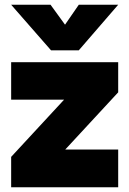

<svg xmlns="http://www.w3.org/2000/svg" viewBox="-20 -789 545 809"><path d="M27 0V-128L250 -369H27V-527H478V-400L255 -159H478V0ZM195 -577 27 -769H193L254 -685L312 -769H478L312 -577Z"/></svg>

Font: Onest Black
Style: Regular
Weight: 900
Designer: Dmitri Voloshin, Andrey Kudryavtsev
Foundry: Dmitri Voloshin, Andrey Kudryavtsev
Version: Version 1.000;gftools[0.9.33]